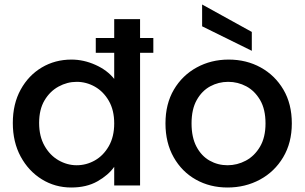

<svg xmlns="http://www.w3.org/2000/svg" viewBox="-20 -825 1356 854"><path d="M37 -278Q37 -363 72 -426.5Q107 -490 166 -525Q225 -560 298 -560Q352 -560 404.5 -536.5Q457 -513 488 -474V-590H406V-656H488V-740H603V-656H662V-590H603V0H488V-83Q462 -46 413.5 -18.5Q365 9 297 9Q225 9 166 -27.5Q107 -64 72 -128.5Q37 -193 37 -278ZM488 -276Q488 -335 464 -376.5Q440 -418 402 -439.5Q364 -461 321 -461Q279 -461 240.5 -440Q202 -419 178 -378.5Q154 -338 154 -278Q154 -219 178 -176.5Q202 -134 240.5 -112Q279 -90 321 -90Q364 -90 402 -111.5Q440 -133 464 -175Q488 -217 488 -276Z M992 9Q914 9 851.5 -26Q789 -61 752.5 -125.5Q716 -190 716 -276Q716 -363 753.5 -426.5Q791 -490 855 -525Q919 -560 997 -560Q1076 -560 1139.5 -525Q1203 -490 1240.5 -426.5Q1278 -363 1278 -276Q1278 -190 1239.5 -125.5Q1201 -61 1136 -26Q1071 9 992 9ZM992 -90Q1035 -90 1073.5 -110.5Q1112 -131 1136.5 -172.5Q1161 -214 1161 -276Q1161 -339 1137 -380Q1113 -421 1075.5 -441Q1038 -461 995 -461Q952 -461 915 -441Q878 -421 855 -380Q832 -339 832 -276Q832 -214 854 -172.5Q876 -131 912.5 -110.5Q949 -90 992 -90ZM879 -805 1100 -683V-599L879 -708Z"/></svg>

Font: Poppins Medium
Style: Regular
Weight: 500
Designer: Ninad Kale (Devanagari), Jonny Pinhorn (Latin)
Version: Version 5.002